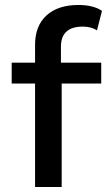

<svg xmlns="http://www.w3.org/2000/svg" viewBox="-20 -752 440 772"><path d="M225 -500H387V-416H228V0H121V-416H27V-500H121V-572Q121 -648 167 -690Q213 -732 296 -732Q326 -732 351 -725.5Q376 -719 390 -708L370 -630Q347 -645 313 -645Q225 -645 225 -564Z"/></svg>

Font: Work Sans Medium
Style: Regular
Weight: 500
Designer: Wei Huang
Foundry: Wei Huang
Version: Version 1.500